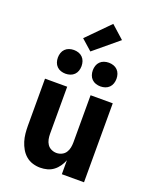

<svg xmlns="http://www.w3.org/2000/svg" viewBox="-177 -1081 954 1188"><g transform="rotate(20 300.0 -487.5)"><path d="M236 8Q211 8 186.5 0.5Q162 -7 142.5 -23.5Q123 -40 110 -62.5Q97 -85 89.5 -109.5Q82 -134 79.5 -159.5Q77 -185 77 -210V-520H223V-210Q223 -192 226.5 -174.5Q230 -157 239.5 -142.5Q249 -128 265.5 -120Q282 -112 300 -112Q318 -112 334.5 -120Q351 -128 360.5 -142.5Q370 -157 373.5 -174.5Q377 -192 377 -210V-520H523V0H377V-92Q369 -71 355.5 -51.5Q342 -32 323.5 -18Q305 -4 282.5 2Q260 8 236 8ZM415 -592Q399 -592 384 -597Q369 -602 358 -613Q347 -624 342 -639Q337 -654 337 -670Q337 -686 342 -701Q347 -716 358 -727Q369 -738 384 -743Q399 -748 415 -748Q431 -748 446 -743Q461 -738 472 -727Q483 -716 488 -701Q493 -686 493 -670Q493 -654 488 -639Q483 -624 472 -613Q461 -602 446 -597Q431 -592 415 -592ZM185 -592Q169 -592 154 -597Q139 -602 128 -613Q117 -624 112 -639Q107 -654 107 -670Q107 -686 112 -701Q117 -716 128 -727Q139 -738 154 -743Q169 -748 185 -748Q201 -748 216 -743Q231 -738 242 -727Q253 -716 258 -701Q263 -686 263 -670Q263 -654 258 -639Q253 -624 242 -613Q231 -602 216 -597Q201 -592 185 -592ZM283 -774 213 -836 358 -983 443 -907Z"/></g></svg>

Font: Iosevka Heavy Extended
Style: Regular
Weight: 900
Width: 7
Monospace: yes
Designer: Belleve Invis
Foundry: Belleve Invis
Version: Version 32.5.0; ttfautohint (v1.8.4)